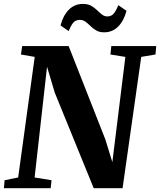

<svg xmlns="http://www.w3.org/2000/svg" viewBox="-28 -984 836 1004"><path d="M-7.5 0 -4 -41.5 67 -56 153.5 -686.5 81.5 -699 88 -743H331L522.5 -256L559.5 -136L627.5 -686.5L549.5 -699L554 -743H789L785 -699L710.5 -686.5L613 0H462L258 -500.5L218 -635L153 -56L241.5 -41.5L237 0ZM516.5 -815Q492 -815 475.2 -824.8Q458.5 -834.5 445.5 -847.5Q432.5 -860.5 419.5 -870.2Q406.5 -880 389.5 -880Q366 -880 353.5 -863.5Q341 -847 331 -821.5L288.5 -851Q302 -903 332 -933.2Q362 -963.5 405.5 -963.5Q431.5 -963.5 448.8 -953.8Q466 -944 479 -931.2Q492 -918.5 504.5 -908.5Q517 -898.5 533 -898Q555.5 -898 568.2 -914.8Q581 -931.5 590.5 -957L633.5 -927.5Q620 -875.5 590 -845.2Q560 -815 516.5 -815Z"/></svg>

Font: Merriweather 48pt ExtraBold
Style: Italic
Weight: 800
Italic angle: -7.8°
Version: Version 2.101